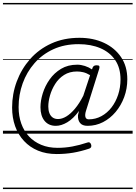

<svg xmlns="http://www.w3.org/2000/svg" viewBox="-20 -905 918 1300"><path d="M254 -179Q254 -223 269.5 -273Q285 -323 316 -367Q347 -411 393.5 -439Q440 -467 503 -467Q528 -467 554.5 -458.5Q581 -450 603 -435L607 -447Q611 -456 617.5 -459.5Q624 -463 635 -463Q650 -463 652.5 -457Q655 -451 652 -440L562 -154Q554 -128 558.5 -112.5Q563 -97 581 -97Q627 -97 666.5 -118.5Q706 -140 735 -177.5Q764 -215 780 -264Q796 -313 796 -367Q796 -445 760 -498Q724 -551 660 -578.5Q596 -606 512 -606Q416 -606 341 -571.5Q266 -537 213.5 -477Q161 -417 133.5 -340.5Q106 -264 106 -180Q106 -119 124 -68.5Q142 -18 176 18.5Q210 55 259 75.5Q308 96 370 96Q420 96 469 87Q518 78 572 60Q590 53 597 74Q603 94 585 101Q528 120 475 129Q422 138 364 138Q293 138 237.5 115Q182 92 142.5 49.5Q103 7 82.5 -50.5Q62 -108 62 -177Q62 -269 93.5 -353.5Q125 -438 184 -505Q243 -572 327.5 -610.5Q412 -649 518 -649Q611 -649 684 -615Q757 -581 799.5 -518.5Q842 -456 842 -368Q842 -305 821 -248Q800 -191 763 -147Q726 -103 677.5 -78Q629 -53 573 -53Q537 -53 521.5 -73Q506 -93 508 -125Q510 -133 511.5 -140Q513 -147 515 -154Q476 -101 435.5 -77Q395 -53 358 -53Q309 -53 281.5 -87Q254 -121 254 -179ZM307 -184Q307 -158 314.5 -139Q322 -120 336.5 -109.5Q351 -99 373 -99Q400 -99 429 -116.5Q458 -134 487.5 -169Q517 -204 544 -257L590 -396Q565 -411 543.5 -416Q522 -421 501 -421Q451 -421 414 -397.5Q377 -374 353.5 -336.5Q330 -299 318.5 -258.5Q307 -218 307 -184ZM0 365H878V375H0ZM0 -20H878V0H0ZM0 -505H878V-500H0ZM0 -885H878V-875H0Z"/></svg>

Font: Playwrite DK Uloopet Guides
Style: Regular
Weight: 400
Designer: Veronika Burian, José Scaglione
Foundry: TypeTogether
Version: Version 1.003